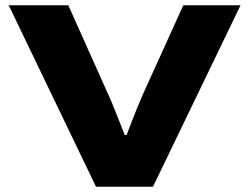

<svg xmlns="http://www.w3.org/2000/svg" viewBox="-20 -708 944 728"><path d="M344 0 13 -688H239L389 -353Q398 -334 409.5 -305.5Q421 -277 432.5 -248Q444 -219 453 -196H460Q468 -217 478.5 -244.5Q489 -272 501 -301Q513 -330 523 -353L675 -688H892L560 0Z"/></svg>

Font: Archivo Expanded ExtraBold
Style: Regular
Weight: 800
Width: 7
Designer: Hector Gatti
Foundry: Omnibus-Type
Version: Version 2.001; ttfautohint (v1.8.3)